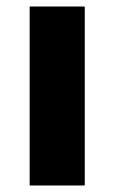

<svg xmlns="http://www.w3.org/2000/svg" viewBox="-20 -569 351 589"><path d="M240 0V-549H71V0Z"/></svg>

Font: Noto Sans Lao ExtraBold
Style: Regular
Weight: 800
Designer: Monotype Design Team
Foundry: Monotype Imaging Inc.
Version: Version 2.003